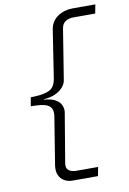

<svg xmlns="http://www.w3.org/2000/svg" viewBox="-96 -763 675 1002"><g transform="rotate(-10 241.0 -262.5)"><path d="M204 180Q181 180 162 169Q143 158 134 137.5Q125 117 129 87L169 -161Q177 -203 156.5 -220.5Q136 -238 84 -239L58 -240L66 -286L91 -287Q138 -289 166.5 -303Q195 -317 202 -365L240 -612Q247 -658 282 -681.5Q317 -705 362 -705H482L473 -658H358Q332 -658 315 -646.5Q298 -635 294 -610L252 -348Q250 -328 235.5 -310Q221 -292 195.5 -279.5Q170 -267 132 -264V-262Q169 -259 191 -247Q213 -235 221.5 -216Q230 -197 227 -178L183 85Q179 111 194 122Q209 133 234 133H349L340 180Z"/></g></svg>

Font: Nunito Sans 7pt Expanded ExtraLight
Style: Italic
Weight: 250
Width: 7
Italic angle: -9°
Designer: Vernon Adams
Foundry: Vernon Adams
Version: Version 3.101;gftools[0.9.27]